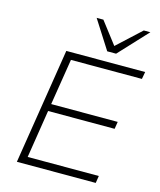

<svg xmlns="http://www.w3.org/2000/svg" viewBox="-135 -1034 938 1129"><g transform="rotate(15 334.5 -469.5)"><path d="M77 0 189 -705H669L661 -661H229L184 -380H589L582 -336H177L131 -44H564L557 0ZM422 -765 311 -939H352L454 -806L598 -939H638L476 -765Z"/></g></svg>

Font: Nunito Sans 10pt SemiExpanded ExtraLight
Style: Italic
Weight: 250
Width: 6
Italic angle: -9°
Designer: Vernon Adams
Foundry: Vernon Adams
Version: Version 3.101;gftools[0.9.27]